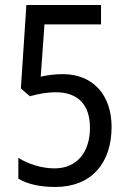

<svg xmlns="http://www.w3.org/2000/svg" viewBox="-20 -734 512 764"><path d="M230 -439C199 -439 168 -435 142 -429L157 -637H382V-714H85L63 -382L99 -351C130 -360 168 -367 201 -367C290 -367 338 -318 338 -225C338 -131 288 -64 197 -64C148 -64 94 -80 53 -106V-23C90 -1 140 10 200 10C344 10 424 -85 424 -229C424 -356 350 -439 230 -439Z"/></svg>

Font: Noto Sans Lao UI Cond
Style: Regular
Weight: 400
Width: 3
Designer: Monotype Design Team
Foundry: Monotype Imaging Inc.
Version: Version 2.000